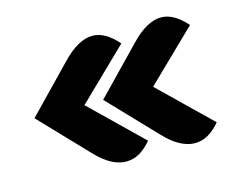

<svg xmlns="http://www.w3.org/2000/svg" viewBox="-69 -585 789 632"><g transform="rotate(-15 325.5 -269.5)"><path d="M184 -425Q240 -484 289 -484Q332 -484 375 -435L205 -270L377 -103Q359 -81 337.5 -68Q316 -55 290 -55Q267 -55 241 -68.5Q215 -82 186 -113L35 -271ZM418 -425Q474 -484 523 -484Q566 -484 609 -435L439 -270L611 -103Q593 -81 571.5 -68Q550 -55 524 -55Q501 -55 475 -68.5Q449 -82 420 -113L269 -271Z"/></g></svg>

Font: Kenia
Style: Regular
Weight: 400
Designer: Julia Petretta
Foundry: Julia Petretta
Version: Version 1.001